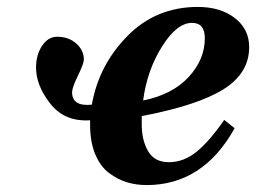

<svg xmlns="http://www.w3.org/2000/svg" viewBox="-20 -522 739 554"><path d="M84 -327Q84 -364 101.5 -390Q119 -416 145 -416Q178 -416 200 -396.5Q222 -377 222 -350Q222 -339 205 -304Q188 -269 188 -256Q188 -214 245 -220Q265 -334 347.5 -418Q430 -502 551 -502Q616 -502 657.5 -470Q699 -438 699 -386Q699 -311 625 -264.5Q551 -218 389 -187V-163Q389 -117 407.5 -85.5Q426 -54 467 -54Q510 -54 547 -84Q584 -114 627 -176L657 -152Q566 12 403 12Q373 12 346.5 4Q320 -4 295 -22.5Q270 -41 255 -76.5Q240 -112 240 -161V-175Q167 -170 125.5 -222.5Q84 -275 84 -327ZM393 -232Q477 -249 524 -299.5Q571 -350 571 -412Q571 -456 534 -456Q490 -456 447 -387Q404 -318 393 -232Z"/></svg>

Font: Heuristica
Style: Bold Italic
Weight: 700
Italic angle: -13°
Version: Version 1.0.2